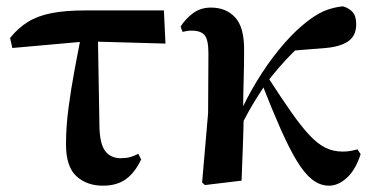

<svg xmlns="http://www.w3.org/2000/svg" viewBox="-20 -572 1181 608"><path d="M19 -420 12 -452Q38 -484 69 -503Q100 -522 143.5 -530.5Q187 -539 250 -539H499L504 -434L254 -441ZM306 16Q255 16 222 -14Q189 -44 189 -115Q189 -171 197 -231Q205 -291 216 -350Q227 -409 237 -460H290L295 -166Q297 -113 314.5 -92Q332 -71 362 -71Q379 -71 392 -74.5Q405 -78 418 -85L427 -67Q407 -25 378.5 -4.5Q350 16 306 16Z M629 14 620 6 639 -214 640 -403Q640 -446 628 -460.5Q616 -475 587 -475Q579 -475 572.5 -474Q566 -473 558 -471L552 -488Q567 -512 591 -530Q615 -548 648 -548Q696 -548 725 -516.5Q754 -485 753 -410Q753 -364 751.5 -315.5Q750 -267 750 -219L752 -215Q751 -160 749 -107Q747 -54 745 0ZM737 -160 721 -181H726L735 -203Q760 -260 793 -314.5Q826 -369 864 -415.5Q902 -462 939 -493Q976 -524 1005 -536.5Q1034 -549 1066 -552Q1084 -547 1096 -534.5Q1108 -522 1108 -495Q1108 -459 1083 -441.5Q1058 -424 1011 -420L899 -411L983 -472Q944 -442 905 -403Q866 -364 825 -311L820 -304Q805 -281 792 -260.5Q779 -240 766 -216.5Q753 -193 737 -160ZM1022 16Q993 16 968 -4Q943 -24 919 -64Q895 -104 868 -165Q841 -226 809 -308L828 -328Q870 -263 901.5 -218Q933 -173 959 -145Q985 -117 1010 -104.5Q1035 -92 1065 -92Q1081 -92 1093 -94.5Q1105 -97 1112 -99L1122 -84Q1106 -34 1078.5 -9Q1051 16 1022 16Z"/></svg>

Font: Noto Serif TC
Style: Bold
Weight: 700
Designer: Ryoko NISHIZUKA 西塚涼子 (kana & ideographs); Frank Grießhammer (Latin, Greek & Cyrillic); Wenlong ZHANG 张文龙 (bopomofo); San
Foundry: Adobe
Version: Version 2.002-H1;hotconv 1.1.0;makeotfexe 2.6.0